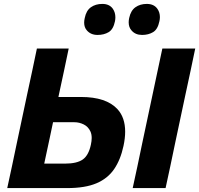

<svg xmlns="http://www.w3.org/2000/svg" viewBox="-20 -961 1018 981"><path d="M323.5 0H17Q29.5 -57.5 41 -111Q52 -164.5 66.5 -232.5L117.5 -473Q132.5 -542.5 144.5 -598.5Q156 -654.5 168.5 -713H331Q318.5 -653 306.8 -597.8Q295 -542.5 280 -473L278.5 -465.5H394Q522.5 -465.5 580 -403.5Q619.5 -360.5 619.5 -288.5Q619.5 -255 611 -215.5Q596 -145 563.2 -97Q530.5 -49 472.8 -24.5Q415 0 323.5 0ZM206 -125H311.5Q373 -125 403 -146.2Q433 -167.5 444.5 -222.5Q448.5 -241 448.5 -256Q448.5 -275.5 442 -289.5Q430.5 -314 407.8 -325.2Q385 -336.5 360 -336.5H251L235 -260.5Q227 -222.5 220 -190.5Q213 -158 206 -125ZM658 0Q670.5 -57.5 682 -111Q693 -164.5 707.5 -233L758.5 -473Q773.5 -543.5 785.2 -598.8Q797 -654 809.5 -713H977.5Q965 -654 953.5 -598.5Q941.5 -542.5 926.5 -473L875.5 -233Q861 -164.5 850 -111Q838.5 -57.5 826 0ZM706 -782.5Q671.5 -782.5 652 -805.5Q637.5 -821.5 637.5 -847Q637.5 -857.5 640 -869Q648 -907 672 -924Q696 -941 730 -941Q767 -941 784.5 -915.5Q797 -897.5 797 -873.5Q797 -863.5 794.5 -852.5Q786 -811 762.2 -796.8Q738.5 -782.5 706 -782.5ZM478.5 -782.5Q444 -782.5 424 -805.5Q410 -821 410 -845.5Q410 -856.5 413 -869Q420.5 -907 444.5 -924Q468.5 -941 503 -941Q539.5 -941 557 -915.5Q569.5 -897 569.5 -872.5Q569.5 -863 567.5 -852.5Q559 -811 535.2 -796.8Q511.5 -782.5 478.5 -782.5Z"/></svg>

Font: Heraclito
Style: Bold Italic
Weight: 700
Italic angle: -12°
Designer: Kostas Bartsokas (font) & Cristiano Sobral (main changes)
Foundry: Kostas Bartsokas (font) & Cristiano Sobral (main changes)
Version: Version 1.00;July 8, 2020;FontCreator 13.0.0.2655 64-bit